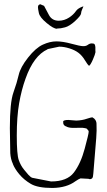

<svg xmlns="http://www.w3.org/2000/svg" viewBox="-20 -885 514 921"><path d="M378.9 -854Q379.9 -853.5 379.9 -851.6Q379.9 -851.6 378.9 -851.1Q378.9 -849.6 374 -839.8Q369.6 -830.6 368.7 -819.8Q367.7 -809.6 340.3 -784.2Q313 -759.3 292 -753.9Q271.5 -748 253.9 -748L252.9 -747.1Q236.8 -747.1 204.1 -774.4Q170.9 -801.8 166.5 -822.3Q162.1 -842.8 162.1 -850.1Q162.1 -857.9 165.5 -860.8Q169.4 -863.8 172.9 -864.7Q172.9 -864.7 191.4 -856.9Q191.4 -856.9 215.3 -812Q230 -785.6 261.7 -785.6Q288.1 -785.6 311.5 -800.8Q332 -814 345.2 -833Q352.5 -843.8 373.5 -852.5Q378.4 -854.5 378.9 -854ZM411.1 -25.4 404.3 -27.3 366.2 -29.3Q357.4 -26.4 341.8 -15.6Q299.8 15.6 232.4 16.6H230.5Q161.1 16.6 127.9 -2.9Q94.7 -22.5 72.8 -48.8Q50.8 -75.2 42 -97.7V-98.6Q31.2 -121.1 29.3 -150.4L27.3 -270.5Q27.3 -393.6 44.4 -441.4Q61.5 -489.3 69.8 -525.9Q78.1 -562.5 114.7 -608.9Q151.4 -655.3 185.5 -670.9Q219.7 -686.5 250.5 -686.5Q281.2 -686.5 322.3 -675.3Q363.3 -664.1 377.9 -663.6Q392.6 -663.1 401.4 -669.9Q410.2 -676.8 420.4 -676.8Q430.7 -676.8 433.6 -672.9Q436.5 -668.9 437.5 -659.2V-637.7L438.5 -636.7Q436.5 -624 425.3 -598.6Q414.1 -573.2 407.2 -569.3Q400.4 -574.2 387.2 -596.2Q374 -618.2 356.9 -631.3Q339.8 -644.5 313.5 -652.8Q287.1 -661.1 264.6 -661.1H263.7L208 -649.4V-648.4Q141.6 -618.2 102.5 -507.8Q83 -454.1 71.8 -389.6Q60.5 -325.2 60.5 -234.9Q60.5 -144.5 69.8 -117.7Q79.1 -90.8 95.7 -70.8Q112.3 -50.8 116.7 -45.9Q121.1 -41 127.4 -36.1Q133.8 -31.2 139.6 -31.2L224.6 -14.6H225.6Q301.8 -14.6 334.5 -57.6Q367.2 -100.6 386.2 -171.4Q405.3 -242.2 405.3 -252V-256.8L396.5 -267.6Q392.6 -269.5 386.2 -270.5Q379.9 -271.5 376 -272Q372.1 -272.5 362.8 -272Q353.5 -271.5 331.1 -271.5Q308.6 -271.5 295.9 -279.3H294.9Q282.2 -285.2 283.2 -298.8V-303.7Q288.1 -309.6 307.6 -309.6L345.7 -306.6Q375 -307.6 396.5 -315.4Q418 -322.3 422.9 -322.3L431.6 -316.4L432.6 -315.4Q442.4 -305.7 442.9 -292.5Q443.4 -279.3 443.4 -258.3Q443.4 -237.3 436 -154.3Q428.7 -71.3 427.7 -53.2Q426.8 -35.2 422.4 -30.3Q418 -25.4 411.1 -25.4Z"/></svg>

Font: Drukaatie burti
Style: Thin
Weight: 100
Version: Version 0.14